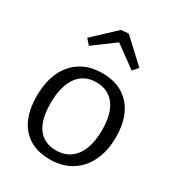

<svg xmlns="http://www.w3.org/2000/svg" viewBox="-189 -910 954 1037"><g transform="rotate(30 287.5 -392.0)"><path d="M294 -537Q404 -537 466.5 -468Q529 -399 529 -273Q529 -188 498.5 -124.5Q468 -61 412 -26Q356 9 277 9Q169 9 108 -58.5Q47 -126 47 -253Q47 -341 76.5 -404.5Q106 -468 161.5 -502.5Q217 -537 294 -537ZM290 -478Q213 -478 172 -420Q131 -362 131 -257Q131 -154 170 -102Q209 -50 282 -50Q335 -50 371.5 -76.5Q408 -103 426.5 -152Q445 -201 445 -269Q445 -371 404.5 -424.5Q364 -478 290 -478ZM155 -628 126 -661 262 -789 309 -793 451 -661 422 -628 260 -746 313 -745Z"/></g></svg>

Font: Bitter Thin
Style: Regular
Weight: 400
Version: Version 3.021